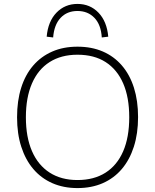

<svg xmlns="http://www.w3.org/2000/svg" viewBox="-20 -951 791 979"><path d="M375 8Q304 8 247 -17Q190 -42 150 -89Q110 -136 88.5 -202.5Q67 -269 67 -353Q67 -437 88 -503.5Q109 -570 149 -616.5Q189 -663 246 -688Q303 -713 375 -713Q447 -713 504 -688.5Q561 -664 601.5 -617Q642 -570 663 -503.5Q684 -437 684 -354Q684 -270 662.5 -203Q641 -136 601 -89Q561 -42 504 -17Q447 8 375 8ZM375 -33Q459 -33 518 -70.5Q577 -108 608 -179.5Q639 -251 639 -353Q639 -455 608 -526Q577 -597 518.5 -634.5Q460 -672 375 -672Q292 -672 233 -634.5Q174 -597 143 -525.5Q112 -454 112 -353Q112 -252 143 -180.5Q174 -109 233 -71Q292 -33 375 -33ZM251 -760 218 -764Q225 -842 268 -886.5Q311 -931 375 -931Q439 -931 482 -886.5Q525 -842 532 -764L499 -760Q495 -825 461.5 -860Q428 -895 375 -895Q322 -895 289 -860Q256 -825 251 -760Z"/></svg>

Font: Nunito Sans 12pt ExtraLight
Style: Regular
Weight: 200
Designer: Vernon Adams
Foundry: Vernon Adams
Version: Version 3.101;gftools[0.9.27]